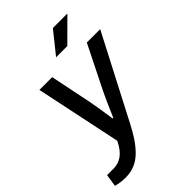

<svg xmlns="http://www.w3.org/2000/svg" viewBox="-290 -823 1105 1105"><g transform="rotate(-45 263.0 -270.5)"><path d="M257.8 -590.8 363.8 -723.1H479V-720.2L349.1 -590.8ZM-25.9 171.9 -14.2 96.2H38.1Q77.1 96.2 108.9 74Q140.6 51.8 167 -2L57.1 -525.9H161.1L212.9 -272.9Q225.1 -211.4 238.8 -111.8H244.1Q294.9 -230 312 -263.2L442.9 -525.9H551.8L289.1 -20Q264.6 27.3 242.4 60.8Q220.2 94.2 191.4 123.5Q162.6 152.8 127.9 167.5Q93.3 182.1 51.8 182.1Q10.3 182.1 -25.9 171.9Z"/></g></svg>

Font: Archivo Medium
Style: Italic
Weight: 500
Italic angle: -10°
Designer: Hector Gatti
Foundry: Omnibus-Type
Version: Version 2.001